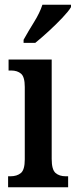

<svg xmlns="http://www.w3.org/2000/svg" viewBox="-20 -786 319 806"><path d="M14 0V-46H24Q51 -46 67.5 -59.5Q84 -73 84 -117V-421Q84 -463 68.5 -476.5Q53 -490 27 -490H16V-536H197V-119Q197 -74 213 -60Q229 -46 256 -46H266V0ZM79 -619Q99 -655 123 -693.5Q147 -732 158 -766H278V-756Q268 -739 242 -711.5Q216 -684 185 -655.5Q154 -627 128 -606H79Z"/></svg>

Font: Noto Serif Ethiopic ExtraCondensed SemiBold
Style: Regular
Weight: 600
Width: 2
Designer: Monotype Design Team
Foundry: Monotype Imaging Inc.
Version: Version 2.102; ttfautohint (v1.8.4.7-5d5b)